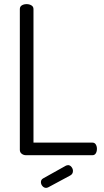

<svg xmlns="http://www.w3.org/2000/svg" viewBox="-20 -751 503 929"><path d="M203 158Q193 158 185.5 149.5Q178 141 178 130Q178 118 189 112L300 50Q306 48 309 48Q319 48 326 57Q333 66 333 76Q333 91 320 98L214 155Q208 158 203 158ZM76 -26V-707Q76 -719 85.5 -725Q95 -731 109 -731Q122 -731 132 -725Q142 -719 142 -707V-61H427Q438 -61 443.5 -52Q449 -43 449 -31Q449 -18 443.5 -9Q438 0 427 0H106Q94 0 85 -7Q76 -14 76 -26Z"/></svg>

Font: Dosis
Style: Regular
Weight: 400
Designer: Edgar Tolentino, Pablo Impallari, Igino Marini
Foundry: Edgar Tolentino, Pablo Impallari, Igino Marini
Version: Version 1.007;Glyphs 3.1.1 (3134)